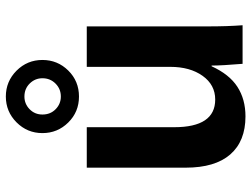

<svg xmlns="http://www.w3.org/2000/svg" viewBox="-120 -722 852 651"><g transform="rotate(-90 305.5 -397.0)"><path d="M199.2 -528.3V-231.9Q199.2 -92.8 293 -92.8Q342.8 -92.8 373.3 -135.5Q403.8 -178.2 403.8 -245.1V-528.3H541V-118.2Q541 -50.8 544.9 0H414.1Q408.2 -70.3 408.2 -105H405.8Q378.4 -44.9 336.2 -17.6Q293.9 9.8 235.8 9.8Q151.9 9.8 106.9 -41.7Q62 -93.3 62 -192.9V-528.3ZM427.2 -678.7Q427.2 -627.4 391.4 -591.1Q355.5 -554.7 303.2 -554.7Q251 -554.7 215.1 -591.1Q179.2 -627.4 179.2 -678.7Q179.2 -730 215.6 -766.4Q252 -802.7 303.2 -802.7Q354.5 -802.7 390.9 -766.4Q427.2 -730 427.2 -678.7ZM365.2 -678.7Q365.2 -703.6 347.4 -721.7Q329.6 -739.7 303.2 -739.7Q278.3 -739.7 260.3 -722.2Q242.2 -704.6 242.2 -678.7Q242.2 -651.4 260.3 -633.8Q278.3 -616.2 303.2 -616.2Q329.1 -616.2 347.2 -634.3Q365.2 -652.3 365.2 -678.7Z"/></g></svg>

Font: Arial
Style: Bold
Weight: 700
Designer: Steve Matteson
Foundry: Ascender Corporation
Version: Version 2.00.3